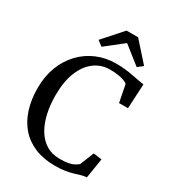

<svg xmlns="http://www.w3.org/2000/svg" viewBox="-229 -1093 1110 1230"><g transform="rotate(30 326.5 -478.0)"><path d="M372 11Q288.5 11 224.2 -15.5Q160 -42 116.5 -91.5Q73 -141 50.8 -210.8Q28.5 -280.5 28.5 -366.5Q28.5 -452 55.5 -523Q82.5 -594 131.5 -645.5Q180.5 -697 246 -724.8Q311.5 -752.5 388 -752.5Q423 -752.5 454.5 -749Q486 -745.5 513.5 -740.2Q541 -735 564 -730.5Q587 -726 604 -724L594.5 -542.5H528.5L503.5 -670Q495.5 -677.5 478 -684.2Q460.5 -691 433.8 -695.2Q407 -699.5 372 -699.5Q308.5 -699.5 258.5 -662.8Q208.5 -626 179.8 -555.5Q151 -485 151 -382Q151 -313 164.5 -251.5Q178 -190 205.8 -143Q233.5 -96 276.2 -69.2Q319 -42.5 377.5 -42.5Q415 -42.5 439.8 -47.2Q464.5 -52 480.2 -60.5Q496 -69 508 -79L549.5 -182L611.5 -173.5L588 -27Q567 -26 547.5 -20Q528 -14 504.8 -7Q481.5 0 449.8 5.5Q418 11 372 11ZM250.5 -798.5 212.5 -827.5 338 -968.5H423.5L549 -828L511 -798.5L381 -901Z"/></g></svg>

Font: Merriweather 24pt
Style: Regular
Weight: 400
Designer: Eben Sorkin
Foundry: Eben Sorkin
Version: Version 2.100